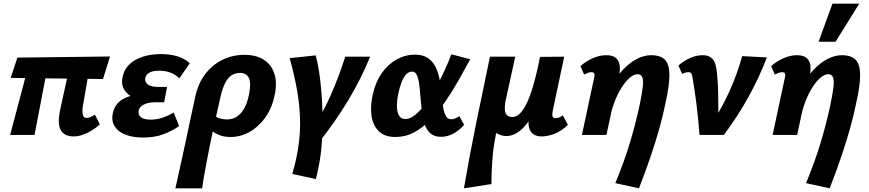

<svg xmlns="http://www.w3.org/2000/svg" viewBox="-20 -731 4708 1040"><path d="M379 8Q346 8 325.5 -7Q305 -22 300 -54.5Q295 -87 307 -141L366 -412H473L429 -156Q427 -145 426.5 -129.5Q426 -114 431 -103Q436 -92 450 -92Q457 -92 468 -96Q479 -100 494 -110L521 -57Q501 -39 476.5 -24Q452 -9 427 -0.5Q402 8 379 8ZM35 0 144 -412H246L167 0ZM538 -303 38 -309 74 -419 576 -425Z M755 14Q699 14 658.5 -2Q618 -18 599.5 -49.5Q581 -81 593 -125Q607 -180 665 -203.5Q723 -227 802 -227L796 -183Q748 -183 709 -199.5Q670 -216 652 -247Q634 -278 646 -322Q655 -359 683 -384.5Q711 -410 754 -424Q797 -438 851 -438Q901 -438 941 -426Q981 -414 1008 -388L951 -306Q937 -323 908.5 -335.5Q880 -348 841 -348Q808 -348 790 -338Q772 -328 767 -310Q764 -295 771.5 -283.5Q779 -272 795.5 -266Q812 -260 836 -260H885L869 -177H821Q781 -177 758 -164Q735 -151 731 -132Q727 -109 743.5 -96Q760 -83 795 -83Q831 -83 861 -93.5Q891 -104 921 -121L950 -48Q909 -20 863 -3Q817 14 755 14Z M930 289Q944 225 957.5 165Q971 105 983.5 46Q996 -13 1009 -74Q1022 -135 1036 -200Q1052 -278 1091.5 -329.5Q1131 -381 1186 -407.5Q1241 -434 1303 -434Q1369 -434 1410.5 -406.5Q1452 -379 1467 -329Q1482 -279 1467 -212Q1453 -145 1417 -94.5Q1381 -44 1332 -16.5Q1283 11 1229 11Q1198 11 1173.5 2.5Q1149 -6 1132 -20Q1115 -34 1110 -50L1142 -106Q1153 -94 1172.5 -89Q1192 -84 1209 -84Q1240 -84 1263.5 -99.5Q1287 -115 1303.5 -145Q1320 -175 1329 -220Q1341 -282 1328 -309Q1315 -336 1279 -336Q1255 -336 1235 -323.5Q1215 -311 1200 -282Q1185 -253 1174 -205Q1157 -129 1143.5 -69Q1130 -9 1120 40.5Q1110 90 1102 132Q1094 174 1087 212.5Q1080 251 1075 289Z M1702 47 1653 -1Q1724 -107 1770.5 -213Q1817 -319 1850 -424H1985Q1937 -306 1867 -189Q1797 -72 1702 47ZM1691 239 1563 211Q1569 190 1574.5 170Q1580 150 1584 130Q1605 35 1605.5 -53.5Q1606 -142 1591 -231Q1576 -320 1549 -416L1690 -431Q1706 -371 1715 -292.5Q1724 -214 1726.5 -130.5Q1729 -47 1724 30.5Q1719 108 1707 166Q1703 188 1699 205.5Q1695 223 1691 239Z M2122 11Q2063 11 2031 -21Q1999 -53 1992 -106.5Q1985 -160 2000 -223Q2015 -289 2049 -336.5Q2083 -384 2129.5 -409.5Q2176 -435 2227 -435Q2269 -435 2295.5 -418Q2322 -401 2337 -372.5Q2352 -344 2359.5 -309.5Q2367 -275 2370 -240Q2374 -198 2378.5 -163Q2383 -128 2393 -106.5Q2403 -85 2424 -85Q2433 -85 2444.5 -89Q2456 -93 2468 -102L2494 -55Q2474 -30 2440.5 -10Q2407 10 2369 10Q2332 10 2311 -9Q2290 -28 2279.5 -58.5Q2269 -89 2265 -126Q2261 -163 2258 -200Q2255 -244 2250.5 -276Q2246 -308 2237.5 -325.5Q2229 -343 2211 -343Q2193 -343 2179 -327Q2165 -311 2154.5 -283.5Q2144 -256 2137 -222Q2129 -182 2130 -151.5Q2131 -121 2142.5 -103.5Q2154 -86 2176 -86Q2201 -86 2229 -109Q2257 -132 2285 -169Q2313 -206 2339 -252.5Q2365 -299 2387 -347Q2409 -395 2425 -437L2527 -410Q2496 -353 2462.5 -293.5Q2429 -234 2391 -179.5Q2353 -125 2311.5 -82Q2270 -39 2223 -14Q2176 11 2122 11Z M2493 289Q2523 113 2559.5 -65.5Q2596 -244 2634 -424H2771L2717 -178Q2714 -158 2714.5 -139.5Q2715 -121 2724.5 -109Q2734 -97 2756 -97Q2775 -97 2793.5 -113.5Q2812 -130 2831 -167.5Q2850 -205 2868.5 -268Q2887 -331 2905 -423H2967Q2937 -276 2898.5 -181Q2860 -86 2815.5 -40Q2771 6 2722 6Q2711 6 2699.5 3Q2688 0 2677 -5.5Q2666 -11 2657 -18.5Q2648 -26 2643 -36L2676 -44Q2656 33 2649 111Q2642 189 2642 266ZM2914 8Q2888 8 2870.5 -3Q2853 -14 2846 -38.5Q2839 -63 2847 -103L2914 -423L3036 -424L2974 -131Q2970 -111 2973 -101Q2976 -91 2990 -91Q2997 -91 3006 -94Q3015 -97 3029 -106L3056 -55Q3023 -22 2985.5 -7Q2948 8 2914 8Z M3313 261Q3339 198 3358 145Q3377 92 3391.5 44Q3406 -4 3418.5 -52Q3431 -100 3443 -154Q3457 -220 3461.5 -258Q3466 -296 3459 -312.5Q3452 -329 3434 -329Q3413 -329 3390 -309Q3367 -289 3345.5 -254.5Q3324 -220 3307.5 -175.5Q3291 -131 3281 -81L3220 -94Q3246 -185 3281 -249Q3316 -313 3354.5 -353.5Q3393 -394 3432 -413Q3471 -432 3506 -432Q3559 -432 3582.5 -406.5Q3606 -381 3606 -324.5Q3606 -268 3585 -174Q3572 -109 3552.5 -39Q3533 31 3506 111.5Q3479 192 3441 289ZM3132 0 3199 -313Q3201 -320 3200.5 -326Q3200 -332 3196.5 -336Q3193 -340 3183 -340Q3174 -340 3163.5 -336Q3153 -332 3144 -327L3124 -373Q3155 -400 3192 -416Q3229 -432 3264 -432Q3298 -432 3315.5 -417.5Q3333 -403 3336.5 -377Q3340 -351 3332 -315L3265 0Z M3769 0Q3766 -43 3761.5 -87Q3757 -131 3752 -171.5Q3747 -212 3741.5 -246.5Q3736 -281 3732 -306Q3729 -326 3725 -333Q3721 -340 3709 -340Q3700 -340 3691.5 -337.5Q3683 -335 3675 -330L3655 -376Q3684 -402 3718.5 -417Q3753 -432 3785 -432Q3815 -432 3831.5 -419Q3848 -406 3855 -383Q3862 -360 3864 -330Q3869 -279 3870 -231Q3871 -183 3871 -134.5Q3871 -86 3868 -33L3821 -40Q3886 -137 3930 -234Q3974 -331 4000 -427L4134 -420Q4094 -315 4036.5 -210Q3979 -105 3901 0Z M4346 261Q4372 198 4391 145Q4410 92 4424.5 44Q4439 -4 4451.5 -52Q4464 -100 4476 -154Q4490 -220 4494.5 -258Q4499 -296 4492 -312.5Q4485 -329 4467 -329Q4446 -329 4423 -309Q4400 -289 4378.5 -254.5Q4357 -220 4340.5 -175.5Q4324 -131 4314 -81L4253 -94Q4279 -185 4314 -249Q4349 -313 4387.5 -353.5Q4426 -394 4465 -413Q4504 -432 4539 -432Q4592 -432 4615.5 -406.5Q4639 -381 4639 -324.5Q4639 -268 4618 -174Q4605 -109 4585.5 -39Q4566 31 4539 111.5Q4512 192 4474 289ZM4165 0 4232 -313Q4234 -320 4233.5 -326Q4233 -332 4229.5 -336Q4226 -340 4216 -340Q4207 -340 4196.5 -336Q4186 -332 4177 -327L4157 -373Q4188 -400 4225 -416Q4262 -432 4297 -432Q4331 -432 4348.5 -417.5Q4366 -403 4369.5 -377Q4373 -351 4365 -315L4298 0ZM4414 -505 4489 -711H4634L4506 -505Z"/></svg>

Font: Ysabeau ExtraBold
Style: Italic
Weight: 800
Italic angle: -12°
Designer: Christian Thalmann (Catharsis Fonts)
Version: Version 2.002